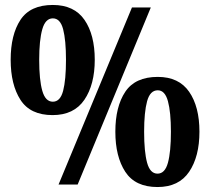

<svg xmlns="http://www.w3.org/2000/svg" viewBox="-20 -744 847 774"><path d="M192 -280Q102 -280 62.5 -341.5Q23 -403 23 -503Q23 -604 62.5 -664Q102 -724 193 -724Q279 -724 320.5 -664Q362 -604 362 -503Q362 -403 320 -341.5Q278 -280 192 -280ZM216 0 512 -714H588L293 0ZM193 -334Q223 -334 234.5 -378Q246 -422 246 -503Q246 -582 234.5 -626Q223 -670 193 -670Q163 -670 150.5 -626Q138 -582 138 -503Q138 -422 150.5 -378Q163 -334 193 -334ZM615 10Q525 10 485 -51.5Q445 -113 445 -213Q445 -314 485 -374Q525 -434 616 -434Q701 -434 742.5 -374Q784 -314 784 -213Q784 -113 742.5 -51.5Q701 10 615 10ZM615 -44Q645 -44 657 -88Q669 -132 669 -213Q669 -292 657 -336Q645 -380 616 -380Q585 -380 573 -336Q561 -292 561 -213Q561 -132 573 -88Q585 -44 615 -44Z"/></svg>

Font: Noto Serif Condensed Black
Style: Regular
Weight: 900
Width: 3
Designer: Monotype Design Team
Foundry: Monotype Imaging Inc.
Version: Version 2.015; ttfautohint (v1.8.4.7-5d5b)